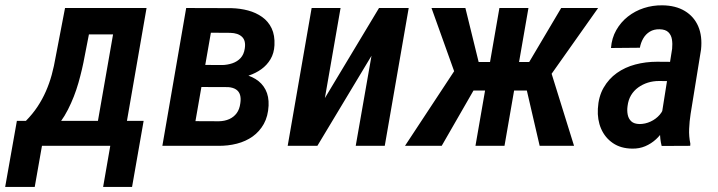

<svg xmlns="http://www.w3.org/2000/svg" viewBox="-75 -559 2754 736"><path d="M174.3 -528.3H285.6L249.5 -343.3Q240.7 -294.4 225.6 -241.2Q210.4 -188 185.5 -138.9Q160.6 -89.8 123.5 -53Q86.4 -16.1 32.7 0H-3.4L9.3 -94.2L23.4 -94.7Q50.3 -122.1 68.8 -150.1Q87.4 -178.2 100.8 -208.7Q114.3 -239.3 123.3 -272.2Q132.3 -305.2 138.7 -342.8ZM202.1 -528.3H486.8L395 0H283.7L358.4 -427.2H184.1ZM-10.3 -95.7H475.6L431.2 157.7H320.3L347.7 0H85.9L58.1 157.7H-55.2Z M797.4 -225.1 660.2 -225.6 674.3 -310.1 775.9 -309.6Q796.9 -310.1 815.7 -316.4Q834.5 -322.8 847.2 -336.4Q859.9 -350.1 863.3 -373Q865.7 -388.2 863 -399.4Q860.4 -410.6 852.5 -418Q844.7 -425.3 833.7 -429Q822.8 -432.6 808.1 -433.1L733.4 -433.6L657.7 0H547.4L638.7 -528.3L811.5 -527.8Q845.7 -526.9 876 -518.8Q906.2 -510.7 929.9 -493.9Q953.6 -477.1 966.3 -450.4Q979 -423.8 977.1 -385.7Q975.6 -355 961.9 -332Q948.2 -309.1 926.8 -293.7Q905.3 -278.3 878.9 -269.5Q852.5 -260.7 824.7 -257.8ZM760.7 0H585.4L647.9 -94.7L764.6 -94.2Q786.6 -94.7 804 -102.5Q821.3 -110.4 832.3 -125.2Q843.3 -140.1 846.2 -163.1Q849.1 -181.6 845.2 -195.1Q841.3 -208.5 829.8 -216.1Q818.4 -223.6 799.8 -225.1L683.1 -225.6L699.2 -310.1L822.8 -309.6L846.7 -276.4Q879.4 -271.5 904.5 -256.1Q929.7 -240.7 942.9 -215.1Q956.1 -189.5 954.6 -154.3Q952.6 -113.3 936.3 -84Q919.9 -54.7 893.6 -35.9Q867.2 -17.1 833 -8.3Q798.8 0.5 760.7 0Z M1170.4 -183.1 1377.9 -528.3H1491.7L1399.9 0H1288.6L1349.1 -345.2L1141.6 0H1027.8L1119.6 -528.3H1230.5Z M1692.4 -211.9 1579.1 -528.3H1709L1759.8 -321.3H1849.6L1814.9 -211.9ZM1747.6 -225.1 1618.2 0H1477.5L1672.4 -295.9ZM1950.7 -528.3 1858.9 0H1747.6L1839.4 -528.3ZM2217.8 -528.3 1994.1 -211.9H1867.2L1871.1 -321.3H1953.6L2076.2 -528.3ZM1993.7 0 1939.5 -233.9 2032.7 -298.3 2125.5 0Z M2459.5 -107.4 2501.5 -372.1Q2503.4 -391.1 2500.7 -408Q2498 -424.8 2487.1 -435.5Q2476.1 -446.3 2453.6 -446.8Q2431.6 -447.3 2416 -437.7Q2400.4 -428.2 2390.9 -411.9Q2381.3 -395.5 2377.9 -376L2267.1 -375Q2270 -413.1 2287.4 -443.6Q2304.7 -474.1 2332 -495.6Q2359.4 -517.1 2393.3 -528.1Q2427.2 -539.1 2463.9 -538.6Q2515.1 -538.1 2550.3 -516.8Q2585.4 -495.6 2601.6 -458Q2617.7 -420.4 2612.3 -369.1L2572.3 -122.1Q2567.9 -93.8 2566.7 -65.2Q2565.4 -36.6 2571.3 -8.3L2570.8 0L2461.4 0.5Q2454.6 -25.9 2455.1 -53.2Q2455.6 -80.6 2459.5 -107.4ZM2511.2 -321.8 2499 -248 2451.2 -248.5Q2428.7 -248.5 2408.4 -242.2Q2388.2 -235.8 2371.3 -223.6Q2354.5 -211.4 2344 -193.8Q2333.5 -176.3 2330.6 -152.3Q2328.1 -134.8 2331.3 -119.1Q2334.5 -103.5 2345 -93.8Q2355.5 -84 2376.5 -83.5Q2398.4 -83.5 2418.9 -93Q2439.5 -102.5 2453.9 -119.1Q2468.3 -135.7 2472.2 -157.7L2491.2 -109.4Q2483.9 -85.4 2470.9 -63.7Q2458 -42 2439.7 -25.1Q2421.4 -8.3 2398.4 1.5Q2375.5 11.2 2348.6 10.7Q2304.7 10.3 2274.4 -10.5Q2244.1 -31.2 2229.2 -65.7Q2214.4 -100.1 2216.8 -142.1Q2219.2 -188.5 2238.8 -222.7Q2258.3 -256.8 2289.6 -279.1Q2320.8 -301.3 2360.4 -311.8Q2399.9 -322.3 2443.4 -322.3Z"/></svg>

Font: Roboto Condensed Medium
Style: Italic
Weight: 500
Italic angle: -12°
Designer: Christian Robertson
Foundry: Google
Version: Version 3.0; 2020